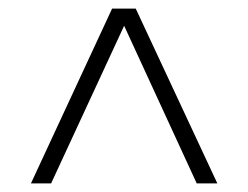

<svg xmlns="http://www.w3.org/2000/svg" viewBox="-20 -739 578 447"><path d="M241 -719H296L486 -312H438L269 -679L99 -312H52Z"/></svg>

Font: Taviraj ExtraLight
Style: Regular
Weight: 200
Designer: Katatrad Team
Foundry: CadsonDemak
Version: Version 1.030